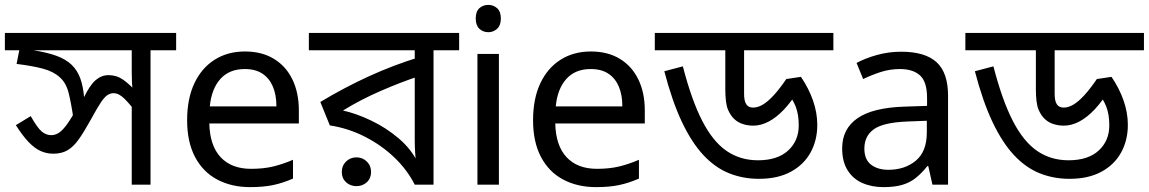

<svg xmlns="http://www.w3.org/2000/svg" viewBox="-30 -757 4709 787"><path d="M692 -622V-551H587V0H510V-353L533 -290Q502 -331 479.5 -353Q457 -375 436 -375Q422 -375 410 -367Q398 -359 383 -336.5Q368 -314 343 -268Q316 -219 294 -187.5Q272 -156 247.5 -141.5Q223 -127 188 -127Q161 -127 136.5 -138Q112 -149 87.5 -174.5Q63 -200 35 -244L96 -281Q123 -233 141 -218Q159 -203 180 -203Q197 -203 212.5 -213.5Q228 -224 246.5 -250Q265 -276 289 -321L312 -354Q338 -408 362 -428.5Q386 -449 415 -449Q448 -449 474.5 -430.5Q501 -412 536 -374L516 -373Q512 -396 511 -416.5Q510 -437 510 -458V-551H-10V-622ZM271 -271Q261 -339 250.5 -379Q240 -419 214 -441Q189 -464 146 -475.5Q103 -487 38 -495L53 -571L107 -551Q164 -542 202 -528Q240 -514 263.5 -491.5Q287 -469 299 -436Q311 -403 315 -356Z M974 -546Q1043 -546 1092.5 -516Q1142 -486 1168.5 -431.5Q1195 -377 1195 -304V-251H828Q830 -160 874.5 -112.5Q919 -65 999 -65Q1050 -65 1089.5 -74.5Q1129 -84 1171 -102V-25Q1130 -7 1090 1.5Q1050 10 995 10Q919 10 860.5 -21Q802 -52 769.5 -113.5Q737 -175 737 -264Q737 -352 766.5 -415Q796 -478 849.5 -512Q903 -546 974 -546ZM973 -474Q910 -474 873.5 -433.5Q837 -393 830 -321H1103Q1103 -367 1089 -401Q1075 -435 1046.5 -454.5Q1018 -474 973 -474Z M1852 -622V-551H1747V0H1670Q1640 -60 1587.5 -110.5Q1535 -161 1467 -196Q1399 -231 1322 -243L1283 -339Q1379 -397 1481.5 -444Q1584 -491 1693 -524L1670 -482V-551H1236V-622ZM1670 -474 1691 -446Q1615 -421 1531 -384.5Q1447 -348 1376 -304Q1430 -292 1491 -263Q1552 -234 1604 -190Q1656 -146 1684 -88H1675Q1673 -111 1671.5 -134Q1670 -157 1670 -189ZM1431 6Q1406 6 1388.5 -10Q1371 -26 1371 -52Q1371 -78 1388.5 -95Q1406 -112 1431 -112Q1456 -112 1473.5 -95Q1491 -78 1491 -52Q1491 -26 1473.5 -10Q1456 6 1431 6Z M2015 -536V0H1927V-536ZM1972 -737Q1992 -737 2007.5 -723.5Q2023 -710 2023 -681Q2023 -653 2007.5 -639Q1992 -625 1972 -625Q1950 -625 1935 -639Q1920 -653 1920 -681Q1920 -710 1935 -723.5Q1950 -737 1972 -737Z M2392 -546Q2461 -546 2510.5 -516Q2560 -486 2586.5 -431.5Q2613 -377 2613 -304V-251H2246Q2248 -160 2292.5 -112.5Q2337 -65 2417 -65Q2468 -65 2507.5 -74.5Q2547 -84 2589 -102V-25Q2548 -7 2508 1.5Q2468 10 2413 10Q2337 10 2278.5 -21Q2220 -52 2187.5 -113.5Q2155 -175 2155 -264Q2155 -352 2184.5 -415Q2214 -478 2267.5 -512Q2321 -546 2392 -546ZM2391 -474Q2328 -474 2291.5 -433.5Q2255 -393 2248 -321H2521Q2521 -367 2507 -401Q2493 -435 2464.5 -454.5Q2436 -474 2391 -474Z M3386 -622V-551H3020V-372Q3020 -343 3029 -329.5Q3038 -316 3057 -316Q3076 -316 3096.5 -328Q3117 -340 3141 -366Q3165 -392 3193 -433L3253 -442Q3285 -395 3302.5 -345Q3320 -295 3320 -245Q3320 -182 3292.5 -132Q3265 -82 3211.5 -53Q3158 -24 3081 -24Q3015 -24 2958 -47Q2901 -70 2853 -121.5Q2805 -173 2765 -257.5Q2725 -342 2693 -465L2769 -485Q2805 -346 2848.5 -261.5Q2892 -177 2948 -138.5Q3004 -100 3077 -100Q3157 -100 3200.5 -140Q3244 -180 3244 -243Q3244 -288 3231.5 -320Q3219 -352 3199 -373L3245 -392Q3215 -341 3183.5 -308Q3152 -275 3120.5 -258.5Q3089 -242 3058 -242Q3035 -242 3015 -248.5Q2995 -255 2981 -268Q2965 -282 2954 -307.5Q2943 -333 2943 -393V-551H2654V-622Z M3664 -545Q3762 -545 3809 -502Q3856 -459 3856 -365V0H3792L3775 -76H3771Q3748 -47 3723.5 -27.5Q3699 -8 3667.5 1Q3636 10 3591 10Q3543 10 3504.5 -7Q3466 -24 3444 -59.5Q3422 -95 3422 -149Q3422 -229 3485 -272.5Q3548 -316 3679 -320L3770 -323V-355Q3770 -422 3741 -448Q3712 -474 3659 -474Q3617 -474 3579 -461.5Q3541 -449 3508 -433L3481 -499Q3516 -518 3564 -531.5Q3612 -545 3664 -545ZM3690 -259Q3590 -255 3551.5 -227Q3513 -199 3513 -148Q3513 -103 3540.5 -82Q3568 -61 3611 -61Q3679 -61 3724 -98.5Q3769 -136 3769 -214V-262Z M4659 -622V-551H4293V-372Q4293 -343 4302 -329.5Q4311 -316 4330 -316Q4349 -316 4369.5 -328Q4390 -340 4414 -366Q4438 -392 4466 -433L4526 -442Q4558 -395 4575.5 -345Q4593 -295 4593 -245Q4593 -182 4565.5 -132Q4538 -82 4484.5 -53Q4431 -24 4354 -24Q4288 -24 4231 -47Q4174 -70 4126 -121.5Q4078 -173 4038 -257.5Q3998 -342 3966 -465L4042 -485Q4078 -346 4121.5 -261.5Q4165 -177 4221 -138.5Q4277 -100 4350 -100Q4430 -100 4473.5 -140Q4517 -180 4517 -243Q4517 -288 4504.5 -320Q4492 -352 4472 -373L4518 -392Q4488 -341 4456.5 -308Q4425 -275 4393.5 -258.5Q4362 -242 4331 -242Q4308 -242 4288 -248.5Q4268 -255 4254 -268Q4238 -282 4227 -307.5Q4216 -333 4216 -393V-551H3927V-622Z"/></svg>

Font: bangla15
Style: Regular
Weight: 400
Designer: Jelle Bosma - Monotype Design Team
Foundry: Monotype Imaging Inc.
Version: Version 2.006